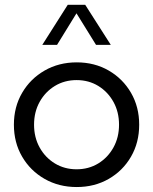

<svg xmlns="http://www.w3.org/2000/svg" viewBox="-20 -752 623 782"><path d="M292.5 9.8Q219.7 9.8 161.6 -23.4Q103.5 -56.6 70.1 -114Q36.6 -171.4 36.6 -244.1Q36.6 -316.4 70.1 -373.8Q103.5 -431.2 161.6 -464.6Q219.7 -498 292.5 -498Q365.2 -498 422.9 -464.6Q480.5 -431.2 513.7 -373.8Q546.9 -316.4 546.9 -244.1Q546.9 -171.4 513.7 -114Q480.5 -56.6 422.9 -23.4Q365.2 9.8 292.5 9.8ZM292 -62.5Q341.3 -62.5 380.4 -86.4Q419.4 -110.4 442.1 -151.4Q464.8 -192.4 464.8 -244.1Q464.8 -295.9 442.1 -336.9Q419.4 -377.9 380.4 -401.9Q341.3 -425.8 292 -425.8Q242.7 -425.8 203.4 -401.9Q164.1 -377.9 141.4 -336.9Q118.7 -295.9 118.7 -244.1Q118.7 -192.4 141.4 -151.4Q164.1 -110.4 203.4 -86.4Q242.7 -62.5 292 -62.5ZM431.2 -569.3H371.1L291.5 -697.8L212.4 -569.3H152.3L255.9 -732.4H327.1Z"/></svg>

Font: Kumbh Sans
Style: Regular
Weight: 400
Version: Version 1.005